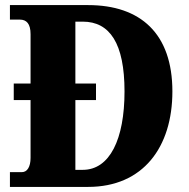

<svg xmlns="http://www.w3.org/2000/svg" viewBox="-20 -734 744 754"><path d="M19 0H326C542 0 657 -156 657 -375C657 -602 532 -714 326 -714H19V-657H58C84 -657 100 -641 100 -600V-406H34V-341H100V-114C100 -79 87 -58 66 -58H19ZM305 -67H276V-341H357V-406H276V-649H305C411 -649 469 -564 469 -375C469 -187 411 -67 305 -67Z"/></svg>

Font: Noto Serif Myanmar Condensed Black
Style: Regular
Weight: 900
Width: 3
Designer: Ben Mitchell and the Monotype Design Team
Foundry: Monotype Imaging Inc.
Version: Version 2.106